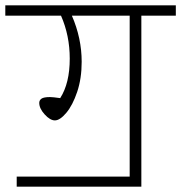

<svg xmlns="http://www.w3.org/2000/svg" viewBox="-35 -704 683 724"><path d="M628 -645H498V0H28V-38H454V-645H236Q273 -560 273 -471Q273 -408 256 -357.5Q239 -307 215 -278.5Q191 -250 172 -250Q154 -250 133.5 -272.5Q113 -295 113 -316Q113 -326 121.5 -332Q130 -338 154 -338Q164 -338 192 -334Q228 -390 228 -483Q228 -570 195 -645H-15V-684H628Z"/></svg>

Font: FiraGO ExtraLight
Style: Regular
Weight: 200
Designer: bBox Type
Foundry: bBox Type GmbH
Version: Version 1.001